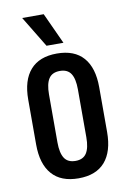

<svg xmlns="http://www.w3.org/2000/svg" viewBox="-80 -723 521 782"><g transform="rotate(-10 181.0 -332.5)"><path d="M181.5 8.5Q109 8.5 71.8 -34Q34.5 -76.5 34.5 -157V-342.5Q34.5 -423 71.8 -465.2Q109 -507.5 181.5 -507.5Q254 -507.5 291 -465.2Q328 -423 328 -342.5V-157Q328 -76.5 291 -34Q254 8.5 181.5 8.5ZM181.5 -63.5Q213 -63.5 227 -85.2Q241 -107 241 -150.5V-349Q241 -392.5 227 -414Q213 -435.5 181.5 -435.5Q149.5 -435.5 135.5 -414Q121.5 -392.5 121.5 -349V-150.5Q121.5 -107 135.5 -85.2Q149.5 -63.5 181.5 -63.5ZM157 -674.5 216 -546H146L68 -674.5Z"/></g></svg>

Font: Anek Latin Condensed Medium
Style: Regular
Weight: 500
Width: 3
Designer: Yesha Goshar
Foundry: Ek Type
Version: Version 1.003